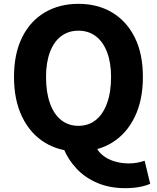

<svg xmlns="http://www.w3.org/2000/svg" viewBox="-20 -776 818 1001"><path d="M389 14Q290 14 214 -32.5Q138 -79 95.5 -166.5Q53 -254 53 -375Q53 -496 95.5 -581.5Q138 -667 214 -711.5Q290 -756 389 -756Q489 -756 564.5 -711Q640 -666 682.5 -581Q725 -496 725 -375Q725 -254 682.5 -166.5Q640 -79 564.5 -32.5Q489 14 389 14ZM389 -120Q441 -120 479 -150Q517 -180 538 -237.5Q559 -295 559 -375Q559 -450 538 -504.5Q517 -559 479 -587.5Q441 -616 389 -616Q337 -616 299 -587.5Q261 -559 240.5 -504.5Q220 -450 220 -375Q220 -295 240.5 -237.5Q261 -180 299 -150Q337 -120 389 -120ZM633 205Q552 205 488 178Q424 151 379 103Q334 55 310 -5L475 -22Q489 13 516.5 34.5Q544 56 579.5 66Q615 76 651 76Q675 76 696 72Q717 68 734 62L763 182Q742 192 708.5 198.5Q675 205 633 205Z"/></svg>

Font: Noto Sans TC ExtraBold
Style: Regular
Weight: 800
Designer: Ryoko NISHIZUKA  (kana, bopomofo & ideographs); Paul D. Hunt (Latin, Greek & Cyrillic); Sandoll Communications , Soo-you
Foundry: Adobe
Version: Version 2.004-H2;hotconv 1.0.118;makeotfexe 2.5.65603